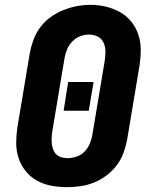

<svg xmlns="http://www.w3.org/2000/svg" viewBox="-20 -766 640 794"><path d="M256 8Q224 8 192 2Q160 -4 133 -19Q106 -34 86.5 -58Q67 -82 57 -112Q47 -142 47 -174.5Q47 -207 52 -240L103 -545Q108 -573 118 -600.5Q128 -628 146 -652.5Q164 -677 189 -695Q214 -713 241.5 -724Q269 -735 297 -740.5Q325 -746 354 -746Q387 -746 418 -738.5Q449 -731 476 -716Q503 -701 522.5 -677Q542 -653 552 -623Q562 -593 562 -560.5Q562 -528 557 -495L506 -190Q501 -162 491 -134.5Q481 -107 463 -83Q445 -59 420.5 -40.5Q396 -22 368.5 -11Q341 0 312.5 4Q284 8 256 8ZM259 -112Q278 -112 297 -118.5Q316 -125 330 -139.5Q344 -154 351.5 -172.5Q359 -191 362 -209L413 -514Q416 -534 416 -553Q416 -572 408.5 -589Q401 -606 384.5 -614.5Q368 -623 348 -623Q329 -623 311 -616Q293 -609 279 -594.5Q265 -580 257.5 -562Q250 -544 247 -526L196 -221Q194 -208 193.5 -195Q193 -182 194.5 -170Q196 -158 200.5 -146.5Q205 -135 213.5 -127Q222 -119 234 -115.5Q246 -112 259 -112ZM243 -308 262 -427H367L347 -308Z"/></svg>

Font: Iosevka Curly Heavy Extended
Style: Italic
Weight: 900
Width: 7
Italic angle: -9°
Monospace: yes
Designer: Belleve Invis
Foundry: Belleve Invis
Version: Version 11.1.0; ttfautohint (v1.8.3)